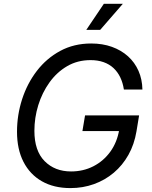

<svg xmlns="http://www.w3.org/2000/svg" viewBox="-20 -962 786 992"><path d="M343.8 9.8Q258.3 9.8 196.5 -25.4Q134.8 -60.5 101.3 -125.7Q67.9 -190.9 67.9 -281.2Q67.9 -367.7 94.2 -449.2Q120.6 -530.8 170.4 -595.7Q220.2 -660.6 291.3 -699Q362.3 -737.3 451.2 -737.3Q509.8 -737.3 558.1 -720Q606.4 -702.6 641.4 -671.1Q676.3 -639.6 695.6 -595.9Q714.8 -552.2 715.8 -499.5H620.1Q614.7 -534.7 601.3 -562.5Q587.9 -590.3 566.4 -610.4Q544.9 -630.4 515.1 -640.9Q485.4 -651.4 447.8 -651.4Q380.4 -651.4 326.9 -620.1Q273.4 -588.9 235.6 -536.1Q197.8 -483.4 177.7 -418.5Q157.7 -353.5 157.7 -286.1Q157.7 -183.1 210.4 -129.6Q263.2 -76.2 347.2 -76.2Q410.2 -76.2 462.6 -103Q515.1 -129.9 550.3 -178.7Q585.4 -227.5 596.2 -293L622.1 -284.7H405.8L419.4 -365.7H698.7L685.1 -283.2Q673.8 -215.8 643.6 -161.9Q613.3 -107.9 567.9 -69.6Q522.5 -31.2 465.3 -10.7Q408.2 9.8 343.8 9.8ZM425.8 -807.6 516.6 -942.4H614.7L497.6 -807.6Z"/></svg>

Font: Adwaita Sans
Style: Italic
Weight: 400
Italic angle: -9.39999°
Designer: Rasmus Andersson
Foundry: rsms
Version: Version 4.001;git-9221beed3